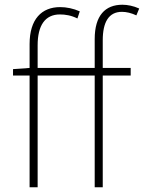

<svg xmlns="http://www.w3.org/2000/svg" viewBox="-20 -791 608 811"><path d="M35 -499V-472H105V0H139V-472H380V0H414V-472H532V-504H414V-621C414 -697 439 -741 495 -741C514 -741 535 -736 556 -726L568 -755C544 -766 518 -771 497 -771C424 -771 380 -725 380 -626V-504H139V-600C139 -683 170 -730 233 -730C256 -730 281 -726 307 -713L317 -743C290 -755 261 -761 234 -761C156 -761 105 -710 105 -605V-504Z"/></svg>

Font: Kinto Sans Thin
Style: Regular
Weight: 100
Designer: Authors: Ryoko NISHIZUKA  (kana & ideographs); Paul D. Hunt (Latin, Greek & Cyrillic); Wenlong ZHANG  (bopomofo); Sandol
Foundry: Adobe Systems Incorporated, ookami Inc.
Version: Version 0.001